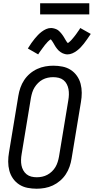

<svg xmlns="http://www.w3.org/2000/svg" viewBox="-20 -1144 574 1172"><path d="M204 8Q175 8 147.5 2.5Q120 -3 97.5 -17.5Q75 -32 59.5 -54Q44 -76 37 -102.5Q30 -129 30 -157.5Q30 -186 35 -214L92 -559Q96 -584 104.5 -608.5Q113 -633 127.5 -655Q142 -677 162.5 -694.5Q183 -712 207 -723Q231 -734 256 -738.5Q281 -743 305 -743Q334 -743 361.5 -737.5Q389 -732 411.5 -717.5Q434 -703 449.5 -681Q465 -659 472 -632.5Q479 -606 479 -577.5Q479 -549 474 -521L417 -176Q413 -151 404.5 -126.5Q396 -102 381.5 -80Q367 -58 346.5 -40.5Q326 -23 302.5 -12Q279 -1 253.5 3.5Q228 8 204 8ZM205 -62Q221 -62 237.5 -65.5Q254 -69 269 -77Q284 -85 297 -97.5Q310 -110 318.5 -124.5Q327 -139 332 -155Q337 -171 340 -187L397 -532Q400 -549 400.5 -566.5Q401 -584 398 -600Q395 -616 387.5 -630.5Q380 -645 367.5 -655Q355 -665 338.5 -669Q322 -673 304 -673Q288 -673 271.5 -669.5Q255 -666 240 -658Q225 -650 212.5 -637.5Q200 -625 191 -610.5Q182 -596 177 -580Q172 -564 169 -548L112 -203Q109 -186 108.5 -168.5Q108 -151 111 -135Q114 -119 122 -104.5Q130 -90 142.5 -80Q155 -70 171 -66Q187 -62 205 -62ZM213 -812 150 -848Q161 -866 171.5 -881Q182 -896 192 -908Q202 -920 211.5 -930Q221 -940 234 -950Q247 -960 261.5 -966.5Q276 -973 292 -973Q297 -973 302.5 -972Q308 -971 313 -969.5Q318 -968 323 -966Q328 -964 332.5 -961Q337 -958 340 -955Q343 -952 347 -948Q351 -944 354.5 -939.5Q358 -935 361 -931Q364 -927 366.5 -923Q369 -919 371.5 -915Q374 -911 377 -905.5Q380 -900 383 -895.5Q386 -891 388 -888Q390 -885 394 -881Q397 -883 400.5 -885.5Q404 -888 408.5 -892.5Q413 -897 415 -899Q417 -901 419.5 -904Q422 -907 424.5 -910Q427 -913 430 -916.5Q433 -920 436 -924Q439 -928 442.5 -932.5Q446 -937 449 -941.5Q452 -946 455.5 -951Q459 -956 463 -961.5Q467 -967 470 -973L534 -937Q522 -919 511.5 -904Q501 -889 491.5 -877Q482 -865 472.5 -855Q463 -845 450 -835Q437 -825 422 -818.5Q407 -812 392 -812Q384 -812 376.5 -814Q369 -816 363 -818.5Q357 -821 350.5 -825.5Q344 -830 339 -834.5Q334 -839 329 -845.5Q324 -852 320 -857.5Q316 -863 313 -869Q310 -875 305.5 -882Q301 -889 297.5 -894.5Q294 -900 290 -904Q286 -902 283 -899.5Q280 -897 275 -892.5Q270 -888 268.5 -886Q267 -884 264.5 -881Q262 -878 259 -875Q256 -872 253.5 -868.5Q251 -865 248 -861Q245 -857 241.5 -852.5Q238 -848 235 -843.5Q232 -839 228 -834Q224 -829 220.5 -823.5Q217 -818 213 -812ZM225 -1056V-1124H525V-1056Z"/></svg>

Font: Iosevka SS04
Style: Italic
Weight: 400
Italic angle: -9°
Monospace: yes
Designer: Belleve Invis
Foundry: Belleve Invis
Version: Version 19.0.0; ttfautohint (v1.8.4)